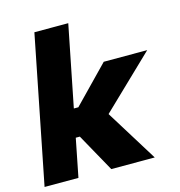

<svg xmlns="http://www.w3.org/2000/svg" viewBox="-107 -815 851 909"><g transform="rotate(-15 318.5 -360.0)"><path d="M143 -720H309L230 -323H252L424 -500H637L382 -255L540 0H327L223 -187H203L166 0H0Z"/></g></svg>

Font: Albert Sans Black
Style: Italic
Weight: 900
Italic angle: -11.25°
Designer: Andreas Rasmussen
Foundry: a.Foundry
Version: Version 1.025